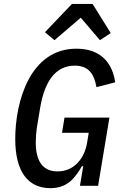

<svg xmlns="http://www.w3.org/2000/svg" viewBox="-20 -962 640 994"><path d="M393.8 0H487.9L546.5 -353.3H313.9L301.1 -274.5H439.3L430.8 -222.3C417.3 -142.4 364.3 -74.6 277.7 -74.6C197.8 -74.6 165.1 -133.2 165.1 -224.8C165.1 -245 167.3 -279.5 171.9 -307.9L188.2 -405.5C210.2 -536.9 265.6 -622.2 366.8 -622.2C445.3 -622.2 468.4 -570.7 479.4 -510.7L576.3 -535.9C563.2 -627.5 509.9 -709.9 375.4 -709.9C136 -709.9 58.9 -437.1 58.9 -241.8C58.9 -74.9 123.9 12.1 240.8 12.1C328.5 12.1 367.9 -39.8 404.1 -101.6H410.9ZM212.7 -795.1 262.1 -753.9 398.1 -870.4 497.5 -753.9 553.3 -790.8 459.2 -941.8H352.6Z"/></svg>

Font: Margiela Mono Italic Medium It
Style: Regular
Weight: 500
Designer: Mike Abbink, Paul van der Laan, Pieter van Rosmalen
Foundry: Bold Monday
Version: Version 2.003 2021